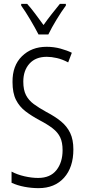

<svg xmlns="http://www.w3.org/2000/svg" viewBox="-20 -967 441 997"><path d="M361 -191Q361 -98 312.5 -44Q264 10 180 10Q144 10 107 3Q70 -4 40 -18V-76Q70 -60 107.5 -51.5Q145 -43 178 -43Q241 -43 273 -83.5Q305 -124 305 -187Q305 -228 292.5 -254Q280 -280 253.5 -300.5Q227 -321 185 -343Q144 -365 112.5 -389Q81 -413 63 -448.5Q45 -484 45 -541Q44 -626 94 -675Q144 -724 222 -724Q260 -724 294.5 -714.5Q329 -705 353 -693L334 -643Q304 -659 275.5 -665.5Q247 -672 223 -672Q165 -672 133 -636.5Q101 -601 101 -543Q101 -500 115 -473Q129 -446 155.5 -426.5Q182 -407 220 -386Q266 -362 297 -336.5Q328 -311 344.5 -276.5Q361 -242 361 -191ZM180 -788Q162 -823 136.5 -866Q111 -909 90 -938V-947H121Q140 -926 162.5 -896Q185 -866 206 -837Q228 -868 247 -892Q266 -916 291 -947H322V-938Q299 -907 273.5 -865Q248 -823 231 -788Z"/></svg>

Font: Noto Sans Malayalam ExtraCondensed Light
Style: Regular
Weight: 300
Width: 2
Designer: Jelle Bosma - Monotype Design Team
Foundry: Monotype Imaging Inc.
Version: Version 2.104; ttfautohint (v1.8.4.7-5d5b)